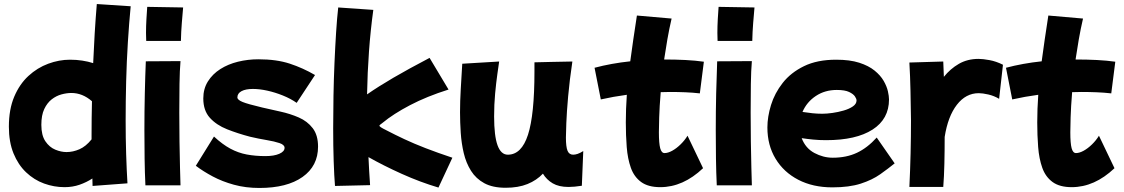

<svg xmlns="http://www.w3.org/2000/svg" viewBox="-20 -849 5573 952"><path d="M300 79Q248 79 198.5 61Q149 43 109.5 5.5Q70 -32 47 -88.5Q24 -145 24 -221Q24 -307 50.5 -369.5Q77 -432 121 -472.5Q165 -513 219 -533Q273 -553 327 -553Q359 -553 388 -548.5Q417 -544 442 -536Q445 -609 449.5 -683Q454 -757 460 -829L628 -818Q620 -735 614 -639.5Q608 -544 605.5 -445Q603 -346 603 -252Q603 -164 605.5 -84.5Q608 -5 612 60L439 73Q438 54 438 36Q409 55 374.5 67Q340 79 300 79ZM185 -230Q185 -178 205 -148.5Q225 -119 254 -107Q283 -95 310 -95Q342 -95 374 -109Q406 -123 434 -158Q434 -170 434 -181Q434 -262 436 -347Q389 -388 334 -388Q311 -388 285 -381Q259 -374 236.5 -356.5Q214 -339 199.5 -308.5Q185 -278 185 -230Z M705 -646Q705 -655 704.5 -664.5Q704 -674 704 -686Q704 -718 706 -754Q708 -790 710 -815L888 -812Q885 -778 881.5 -735Q878 -692 877 -646ZM701 70Q698 8 697 -62.5Q696 -133 696 -204Q696 -297 698 -385Q700 -473 703 -545L875 -546Q871 -500 870 -432.5Q869 -365 869 -291Q869 -218 870 -147Q871 -76 872.5 -18.5Q874 39 875 70Z M1266 83Q1198 83 1140 67Q1082 51 1035 26Q988 1 951 -27L1041 -172Q1083 -133 1122 -112Q1161 -91 1203.5 -83Q1246 -75 1296 -75Q1339 -75 1365 -86.5Q1391 -98 1391 -116Q1391 -131 1366 -139.5Q1341 -148 1302 -154.5Q1263 -161 1220 -171Q1159 -187 1106 -208Q1053 -229 1020.5 -265Q988 -301 988 -361Q988 -409 1011 -445.5Q1034 -482 1072.5 -506.5Q1111 -531 1160 -543Q1209 -555 1261 -555Q1351 -555 1416.5 -533.5Q1482 -512 1542 -477L1451 -339Q1421 -360 1382.5 -375.5Q1344 -391 1305.5 -399.5Q1267 -408 1234 -408Q1198 -408 1177.5 -397Q1157 -386 1157 -366Q1157 -354 1182.5 -343.5Q1208 -333 1280 -316Q1323 -306 1371 -295.5Q1419 -285 1461.5 -266.5Q1504 -248 1530.5 -213.5Q1557 -179 1557 -122Q1557 -26 1480 28.5Q1403 83 1266 83Z M1641 73Q1637 25 1634.5 -50Q1632 -125 1632 -213Q1632 -291 1633.5 -374Q1635 -457 1638.5 -537.5Q1642 -618 1646.5 -688.5Q1651 -759 1657 -812L1831 -800Q1817 -698 1809.5 -593.5Q1802 -489 1800 -381Q1856 -420 1930.5 -463.5Q2005 -507 2110 -562L2204 -405Q2096 -371 2013 -327.5Q1930 -284 1877 -240Q1867 -233 1864 -230Q1861 -227 1861 -226Q1861 -220 1894 -204Q1938 -181 1985 -159Q2032 -137 2090 -114.5Q2148 -92 2223 -67L2154 81Q2063 54 1972 13Q1881 -28 1807 -70Q1808 -36 1810.5 -1Q1813 34 1815 69Z M2487 82Q2423 82 2381.5 59.5Q2340 37 2315.5 -2Q2291 -41 2279.5 -89.5Q2268 -138 2264.5 -190.5Q2261 -243 2261 -292Q2261 -348 2264.5 -406Q2268 -464 2272 -533L2455 -544Q2452 -523 2446 -481Q2440 -439 2435 -385Q2430 -331 2430 -272Q2430 -175 2447 -128.5Q2464 -82 2498 -82Q2566 -82 2598 -181Q2630 -280 2630 -494V-540L2715 -542L2818 -544Q2804 -450 2797 -371Q2790 -292 2788 -238.5Q2786 -185 2786 -167Q2786 -121 2794 -101.5Q2802 -82 2822 -82Q2832 -82 2844 -86Q2856 -90 2872 -100L2865 72Q2827 78 2799 78Q2751 78 2720.5 60Q2690 42 2672 12Q2641 45 2595.5 63.5Q2550 82 2487 82Z M3254 79Q3194 79 3159 53.5Q3124 28 3108 -17Q3092 -62 3087.5 -120Q3083 -178 3083 -242Q3083 -308 3088 -379Q3021 -370 2959 -356L2928 -513Q3011 -535 3105 -545Q3112 -596 3120 -652.5Q3128 -709 3138 -772L3310 -757Q3298 -705 3289 -653.5Q3280 -602 3273 -554Q3329 -554 3378.5 -551.5Q3428 -549 3470 -543L3450 -386Q3415 -390 3377.5 -391.5Q3340 -393 3302 -393Q3279 -393 3256 -392Q3250 -319 3248.5 -267Q3247 -215 3247 -193Q3247 -138 3253.5 -114Q3260 -90 3275 -90Q3292 -90 3313 -101.5Q3334 -113 3354.5 -133Q3375 -153 3389 -176L3466 -15Q3367 79 3254 79Z M3538 -646Q3538 -655 3537.5 -664.5Q3537 -674 3537 -686Q3537 -718 3539 -754Q3541 -790 3543 -815L3721 -812Q3718 -778 3714.5 -735Q3711 -692 3710 -646ZM3534 70Q3531 8 3530 -62.5Q3529 -133 3529 -204Q3529 -297 3531 -385Q3533 -473 3536 -545L3708 -546Q3704 -500 3703 -432.5Q3702 -365 3702 -291Q3702 -218 3703 -147Q3704 -76 3705.5 -18.5Q3707 39 3708 70Z M4107 80Q4011 80 3938.5 42.5Q3866 5 3825.5 -62Q3785 -129 3785 -217Q3785 -270 3803 -328.5Q3821 -387 3861 -438Q3901 -489 3966.5 -521Q4032 -553 4126 -553Q4194 -553 4240.5 -538Q4287 -523 4316.5 -499Q4346 -475 4361.5 -448Q4377 -421 4382.5 -396.5Q4388 -372 4388 -356Q4388 -259 4306.5 -206.5Q4225 -154 4076 -154Q4042 -154 4011.5 -157Q3981 -160 3955 -164Q3974 -114 4018 -90.5Q4062 -67 4109 -67Q4177 -67 4229 -91.5Q4281 -116 4327 -167L4416 -39Q4384 -13 4344.5 15Q4305 43 4248 61.5Q4191 80 4107 80ZM4129 -403Q4070 -403 4025 -373Q3980 -343 3959 -294Q3984 -290 4008.5 -287.5Q4033 -285 4057 -285Q4079 -285 4107.5 -289Q4136 -293 4163.5 -301Q4191 -309 4209 -321.5Q4227 -334 4227 -351Q4227 -359 4219 -371Q4211 -383 4190 -393Q4169 -403 4129 -403Z M4489 78Q4493 -5 4495 -88Q4497 -171 4497 -252Q4496 -326 4494.5 -398.5Q4493 -471 4489 -539L4657 -544Q4658 -507 4660 -468Q4692 -508 4734.5 -532.5Q4777 -557 4832 -557Q4853 -557 4886 -551Q4919 -545 4953 -528L4934 -359Q4909 -374 4880.5 -380.5Q4852 -387 4833 -387Q4769 -387 4724.5 -329.5Q4680 -272 4664 -170Q4664 -100 4662.5 -36.5Q4661 27 4657 78Z M5294 79Q5234 79 5199 53.5Q5164 28 5148 -17Q5132 -62 5127.5 -120Q5123 -178 5123 -242Q5123 -308 5128 -379Q5061 -370 4999 -356L4968 -513Q5051 -535 5145 -545Q5152 -596 5160 -652.5Q5168 -709 5178 -772L5350 -757Q5338 -705 5329 -653.5Q5320 -602 5313 -554Q5369 -554 5418.5 -551.5Q5468 -549 5510 -543L5490 -386Q5455 -390 5417.5 -391.5Q5380 -393 5342 -393Q5319 -393 5296 -392Q5290 -319 5288.5 -267Q5287 -215 5287 -193Q5287 -138 5293.5 -114Q5300 -90 5315 -90Q5332 -90 5353 -101.5Q5374 -113 5394.5 -133Q5415 -153 5429 -176L5506 -15Q5407 79 5294 79Z"/></svg>

Font: KN Bobohei
Style: Bold
Weight: 700
Designer: Kingnam Type Foundry
Version: Version 1.710;March 18, 2023